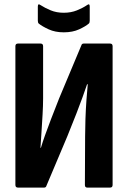

<svg xmlns="http://www.w3.org/2000/svg" viewBox="-20 -853 582 873"><path d="M62 0Q50 0 50 -12V-643Q50 -655 62 -655H164Q176 -655 176 -643V-406Q176 -373 173.5 -331Q171 -289 168.5 -249.5Q166 -210 164 -181H166Q174 -208 185 -238.5Q196 -269 211.5 -310Q227 -351 249 -406L350 -647Q352 -655 361 -655H480Q492 -655 492 -643V-12Q492 0 480 0H377Q366 0 366 -12L367 -233Q367 -268 368.5 -311.5Q370 -355 373 -397.5Q376 -440 379 -470H376Q367 -443 355.5 -411.5Q344 -380 327.5 -337Q311 -294 286 -233L191 -8Q189 0 180 0ZM270 -706Q231 -706 201.5 -719.5Q172 -733 156 -746Q152 -750 152 -759V-823Q152 -839 164 -830Q184 -817 210.5 -806Q237 -795 270 -795Q303 -795 330 -806Q357 -817 376 -830Q388 -839 388 -823V-759Q388 -750 384 -746Q369 -733 339.5 -719.5Q310 -706 270 -706Z"/></svg>

Font: Sofia Sans Condensed ExtraBold
Style: Regular
Weight: 800
Designer: Botio Nikoltchev, Ani Petrova
Foundry: lettersoup
Version: Version 4.101